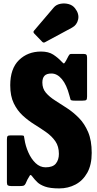

<svg xmlns="http://www.w3.org/2000/svg" viewBox="-20 -1058 554 1097"><path d="M376.5 -512.5Q360.5 -574 333.5 -606Q306.5 -638 274 -638Q246 -638 234 -624.8Q222 -611.5 222 -586.5Q222 -552 242.2 -528.2Q262.5 -504.5 294.8 -484Q327 -463.5 363 -440Q399 -416.5 431 -384Q463 -351.5 483.5 -303.5Q504 -255.5 504 -184.5Q504 -116.5 478.8 -71.2Q453.5 -26 411.5 -3.8Q369.5 18.5 318.5 18.5Q266.5 18.5 237.2 8Q208 -2.5 192.8 -17.5Q177.5 -32.5 167 -46.5Q155.5 -63 151 -56.2Q146.5 -49.5 136.5 -31.5L126 -8.5Q121.5 0.5 115 2.8Q108.5 5 94.5 5H44.5Q30.5 5 25 1.2Q19.5 -2.5 19.5 -16V-261Q19.5 -275.5 23.2 -280Q27 -284.5 41 -284.5H100Q115.5 -284.5 116.8 -280Q118 -275.5 120 -262Q125.5 -224.5 141.8 -187.5Q158 -150.5 183.2 -126.2Q208.5 -102 240.5 -102Q282 -102 299.2 -123.5Q316.5 -145 316.5 -178.5Q316.5 -221.5 296.5 -250.5Q276.5 -279.5 244.8 -302Q213 -324.5 177.5 -346.5Q142 -368.5 110.5 -397.2Q79 -426 58.8 -467.5Q38.5 -509 38.5 -571Q38.5 -666 88.5 -714.8Q138.5 -763.5 214.5 -763.5Q257.5 -763.5 284.2 -746Q311 -728.5 331.5 -706.5Q342.5 -694.5 345.8 -695.5Q349 -696.5 358.5 -713.5L371.5 -738.5Q375.5 -745 378 -747.5Q380.5 -750 391.5 -750H456Q468.5 -750 473 -745.8Q477.5 -741.5 477.5 -728.5V-506.5Q477.5 -491 473 -487Q468.5 -483 452 -483H406.5Q384.5 -483 383 -489.2Q381.5 -495.5 376.5 -512.5ZM221 -819.5 175.5 -866.5Q167 -875.5 175.5 -884L287.5 -1015.5Q300.5 -1031 323.8 -1036Q347 -1041 370.8 -1035Q394.5 -1029 408.5 -1011Q433.5 -979 426.5 -947Q419.5 -915 391.5 -900L237.5 -817Q228.5 -811.5 221 -819.5Z"/></svg>

Font: Besley* Condensed Heavy
Style: Regular
Weight: 800
Width: 3
Designer: Owen Earl
Foundry: indestructible type*
Version: Version 3.000; ttfautohint (v1.8.3)